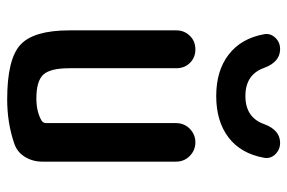

<svg xmlns="http://www.w3.org/2000/svg" viewBox="-154 -644 808 540"><g transform="rotate(90 250.0 -374.0)"><path d="M259.8 9.8Q146.5 9.8 106 -27.3Q65.4 -64.5 65.4 -165V-465.8Q65.4 -488.3 80.6 -503.9Q95.7 -519.5 119.1 -519.5Q141.6 -519.5 156.7 -504.4Q171.9 -489.3 171.9 -465.8V-165Q171.9 -111.3 189.9 -91.8Q208 -72.3 256.8 -72.3Q293.9 -72.3 319.3 -86.9Q326.2 -91.8 326.2 -99.6V-464.8Q326.2 -488.3 342.3 -503.9Q358.4 -519.5 380.4 -519.5Q402.3 -519.5 418.5 -503.9Q434.6 -488.3 434.6 -464.8V-88.9Q434.6 -61.5 420.9 -39.6Q407.2 -17.6 382.8 -9.8Q325.2 9.8 259.8 9.8ZM329.1 -712.9Q345.7 -757.8 381.8 -757.8Q400.4 -757.8 413.6 -744.6Q426.8 -731.4 423.8 -712.9Q412.1 -647.5 366.7 -612.8Q321.3 -578.1 250 -578.1Q178.7 -578.1 133.3 -613.3Q87.9 -648.4 76.2 -712.9Q73.2 -730.5 85.9 -744.1Q98.6 -757.8 118.2 -757.8Q154.3 -757.8 170.9 -712.9Q189.5 -660.2 250 -660.2Q310.5 -660.2 329.1 -712.9Z"/></g></svg>

Font: Rounded Mgen+ 1mn medium
Style: Regular
Weight: 500
Designer: [Source Han Sans]
Ryoko NISHIZUKA  (kana & ideographs); Paul D. Hunt (Latin, Greek & Cyrillic); Wenlong ZHANG  (bopomofo
Version: Version 1.059.20150602